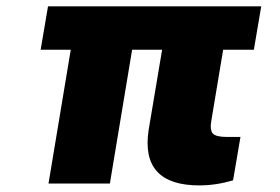

<svg xmlns="http://www.w3.org/2000/svg" viewBox="-20 -565 862 591"><path d="M784.1 -545.5 761.4 -411.9H666.9L630.7 -194.6Q625.4 -165.1 634.9 -154.3Q644.5 -143.5 677.6 -143.5H720.2L697.4 -9.9Q644.5 5.7 593.8 5.7Q411.6 5.7 437.5 -164.8L479 -411.9H386.7L318.2 0H129.3L197.8 -411.9H105.1L127.8 -545.5Z"/></svg>

Font: Karasuma Gothic
Style: Italic
Weight: 900
Italic angle: -9.39999°
Designer: Rasmus Andersson / Ryoko Nishizuka
Foundry: Genbu
Version: Version 1.00